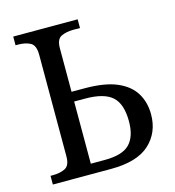

<svg xmlns="http://www.w3.org/2000/svg" viewBox="-107 -804 817 895"><g transform="rotate(-15 302.0 -357.0)"><path d="M38 0V-42H51Q84 -42 108.5 -54Q133 -66 133 -110V-600Q133 -647 109 -659.5Q85 -672 51 -672H38V-714H349V-672H316Q283 -672 258.5 -660.5Q234 -649 234 -605V-395H297Q394 -395 452.5 -370Q511 -345 538 -300.5Q565 -256 565 -198Q565 -110 505 -55Q445 0 319 0ZM302 -48Q387 -48 422 -84Q457 -120 457 -193Q457 -277 417.5 -312.5Q378 -348 287 -348H234V-48Z"/></g></svg>

Font: NotoSerif-Regular
Style: Regular
Weight: 400
Designer: Monotype Design Team
Foundry: Monotype Imaging Inc.
Version: Version 2.007; ttfautohint (v1.8) -l 8 -r 50 -G 200 -x 14 -D